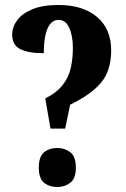

<svg xmlns="http://www.w3.org/2000/svg" viewBox="-20 -744 507 772"><path d="M162 -348Q209 -372 233 -403.5Q257 -435 265 -472.5Q273 -510 273 -551Q273 -600 258.5 -632Q244 -664 216 -664Q186 -664 171 -629Q156 -594 156 -530Q96 -530 62.5 -546Q29 -562 29 -605Q29 -635 49 -662.5Q69 -690 110.5 -707Q152 -724 215 -724Q313 -724 370 -676Q427 -628 427 -541Q427 -461 387 -412.5Q347 -364 262 -323L242 -227H183ZM210 8Q179 8 157.5 -9Q136 -26 136 -70Q136 -115 157.5 -132Q179 -149 210 -149Q240 -149 262.5 -132Q285 -115 285 -70Q285 -26 262.5 -9Q240 8 210 8Z"/></svg>

Font: Noto Serif Ethiopic ExtraCondensed ExtraBold
Style: Regular
Weight: 800
Width: 2
Designer: Monotype Design Team
Foundry: Monotype Imaging Inc.
Version: Version 2.102; ttfautohint (v1.8.4.7-5d5b)